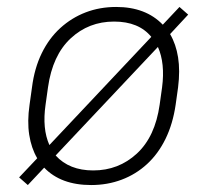

<svg xmlns="http://www.w3.org/2000/svg" viewBox="-20 -526 590 552"><path d="M35 -16 87 -71Q70 -100 64 -138.5Q58 -177 65 -225L72 -275Q79 -330 100 -373Q121 -416 153.5 -445.5Q186 -475 226.5 -490.5Q267 -506 314 -506Q399 -506 448 -455L496 -506L521 -484L469 -428Q486 -399 492 -361Q498 -323 492 -275L485 -225Q477 -170 456 -127Q435 -84 403 -54.5Q371 -25 330 -9.5Q289 6 242 6Q155 6 107 -44L60 6ZM248 -36Q321 -36 373.5 -84.5Q426 -133 439 -225L446 -275Q455 -344 434 -391L140 -79Q179 -36 248 -36ZM111 -225Q101 -156 122 -109L415 -420Q379 -464 308 -464Q235 -464 183 -415.5Q131 -367 118 -275Z"/></svg>

Font: Retni Sans Light
Style: Italic
Weight: 300
Italic angle: -8°
Designer: Vitaly Kuzmin
Foundry: ParaType Ltd.
Version: Version 1.00;June 10, 2019;FontCreator 11.5.0.2425 64-bit; t